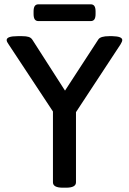

<svg xmlns="http://www.w3.org/2000/svg" viewBox="-20 -870 599 892"><path d="M226 -23V-352L20 -664Q11 -676 11 -684Q11 -702 62 -702H83Q102 -702 113 -698.5Q124 -695 130 -686L282 -449L437 -687Q447 -702 487 -702H502Q548 -701 548 -684Q548 -677 540 -664L333 -349V-23Q333 2 287 2H272Q226 2 226 -23ZM136 -805V-817Q136 -834 141.5 -842Q147 -850 159 -850H401Q413 -850 418.5 -842Q424 -834 424 -817V-805Q424 -788 418.5 -780Q413 -772 401 -772H159Q147 -772 141.5 -780Q136 -788 136 -805Z"/></svg>

Font: Asap-Medium
Style: Regular
Weight: 500
Designer: Pablo Cosgaya
Foundry: Omnibus-Type
Version: Version 2.000; ttfautohint (v1.8)